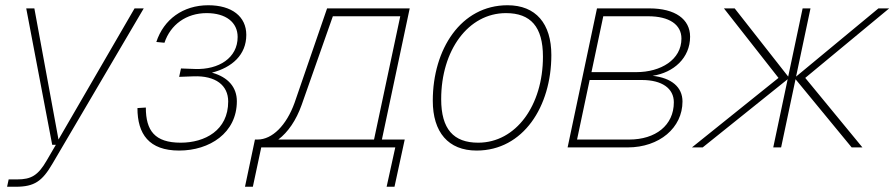

<svg xmlns="http://www.w3.org/2000/svg" viewBox="-20 -562 3410 732"><path d="M7 150H40C111 150 141 129 180 62L528 -530H493L203 -30L111 -530H80L179 -10H193L158 50C125 107 99 122 45 122H13Z M663 12C779 12 883 -55 883 -176C883 -229 850 -268 788 -285C865 -305 919 -353 919 -429C919 -499 864 -542 774 -542C678 -542 604 -488 576 -402L607 -399C630 -468 690 -512 768 -512C841 -512 886 -477 886 -421C886 -341 814 -296 724 -299L670 -301L663 -269L718 -271C802 -274 850 -237 850 -175C850 -65 761 -18 669 -18C570 -18 536 -64 536 -152L504 -150C504 -51 548 12 663 12Z M914 150H944L976 0H1487L1454 150H1484L1523 -30H1436L1542 -530H1227L1103 -170C1072 -84 1018 -30 962 -30H952ZM1130 -162 1249 -500H1506L1406 -30H1041C1078 -58 1109 -103 1130 -162Z M1797 12C1975 12 2082 -156 2082 -352C2082 -472 2023 -542 1915 -542C1737 -542 1630 -374 1630 -178C1630 -58 1689 12 1797 12ZM1803 -18C1709 -18 1662 -70 1662 -184C1662 -370 1765 -512 1909 -512C2003 -512 2050 -460 2050 -346C2050 -160 1947 -18 1803 -18Z M2144 0H2373C2494 0 2582 -75 2582 -175C2582 -230 2540 -265 2468 -273C2548 -285 2611 -341 2611 -422C2611 -489 2554 -530 2456 -530H2256ZM2235 -287 2280 -500H2451C2532 -500 2578 -468 2578 -415C2578 -334 2499 -287 2406 -287ZM2180 -30 2228 -257H2427C2504 -257 2549 -225 2549 -172C2549 -84 2479 -30 2379 -30Z M2618 0H2659L2983 -260L2928 0H2958L3013 -260L3227 0H3268L3050 -265L3370 -530H3329L3015 -270L3070 -530H3040L2985 -270L2781 -530H2740L2948 -265Z"/></svg>

Font: Geist Thin
Style: Italic
Weight: 100
Italic angle: -12°
Designer: Basement.studio, Andrés Briganti, Mateo Zaragoza
Foundry: Basement.studio, Vercel, Andrés Briganti, Guido Ferreyra, Mateo Zaragoza
Version: Version 1.500